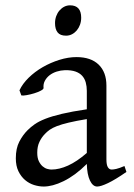

<svg xmlns="http://www.w3.org/2000/svg" viewBox="-20 -682 499 717"><path d="M171.9 -48.8Q201.2 -48.8 234.1 -63.7Q267.1 -78.6 304.2 -110.8V-237.3Q263.2 -230.5 236.6 -224.1Q210 -217.8 192.9 -211.2Q175.8 -204.6 165.5 -197.3Q155.3 -189.9 147.5 -181.6Q134.8 -168.5 127 -151.6Q119.1 -134.8 119.1 -111.8Q119.1 -92.3 125 -80.1Q130.9 -67.9 139.2 -60.8Q147.5 -53.7 156.5 -51.3Q165.5 -48.8 171.9 -48.8ZM452.1 -40Q410.6 -11.2 383.5 1.7Q356.4 14.6 342.8 14.6Q326.7 14.6 315.9 -7.8Q305.2 -30.3 304.2 -69.8Q282.2 -47.9 260.3 -31.7Q238.3 -15.6 217.3 -5.4Q196.3 4.9 177.5 9.8Q158.7 14.6 143.1 14.6Q125.5 14.6 106.9 8.8Q88.4 2.9 73.5 -9.8Q58.6 -22.5 48.8 -42.5Q39.1 -62.5 39.1 -90.8Q39.1 -127.9 52 -152.8Q64.9 -177.7 83 -195.8Q94.7 -207.5 109.6 -218Q124.5 -228.5 149.2 -238.3Q173.8 -248 210.9 -256.8Q248 -265.6 304.2 -273.9V-342.8Q304.2 -359.4 300.3 -373.8Q296.4 -388.2 287.1 -398.7Q277.8 -409.2 262 -414.8Q246.1 -420.4 222.2 -419.9Q206.5 -419.4 191.4 -414.6Q176.3 -409.7 165 -400.9Q153.8 -392.1 147.5 -380.1Q141.1 -368.2 142.6 -353.5Q143.1 -349.1 132.6 -343.5Q122.1 -337.9 107.7 -333.5Q93.3 -329.1 79.3 -326.7Q65.4 -324.2 59.6 -325.7L52.7 -344.7Q64 -369.1 86.9 -391.6Q109.9 -414.1 139.4 -431.2Q168.9 -448.2 201.9 -458.5Q234.9 -468.8 265.6 -468.8Q319.3 -468.8 348.4 -440.7Q377.4 -412.6 377.4 -362.3V-86.9Q377.4 -66.4 382.8 -57.6Q388.2 -48.8 397 -48.8Q403.8 -48.8 414.6 -51.3Q425.3 -53.7 444.8 -62ZM283.2 -615.7Q283.2 -602.1 278.8 -589.8Q274.4 -577.6 266.8 -568.6Q259.3 -559.6 249 -554.2Q238.8 -548.8 226.6 -548.8Q204.6 -548.8 195.1 -561Q185.5 -573.2 185.5 -595.7Q185.5 -609.4 189.9 -621.6Q194.3 -633.8 202.1 -642.8Q210 -651.9 220 -657Q230 -662.1 241.7 -662.1Q283.2 -662.1 283.2 -615.7Z"/></svg>

Font: Gentium Plus Phon
Style: Regular
Weight: 400
Designer: J. Victor Gaultney, Annie Olsen, Iska Routamaa, Becca Hirsbrunner
Foundry: SIL International
Version: Version 5.000